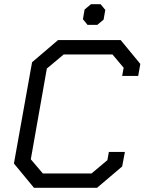

<svg xmlns="http://www.w3.org/2000/svg" viewBox="-20 -890 685 910"><path d="M46 -115 132 -595 255 -700H552L645 -587L635 -530H559L566 -569L513 -632H282L202 -565L126 -135L183 -68H414L489 -131L496 -170H572L559 -101L440 0H141ZM373 -799 381 -845 411 -870H457L479 -843L471 -797L441 -772H395Z"/></svg>

Font: Chakra Petch
Style: Italic
Weight: 400
Italic angle: -10°
Designer: Katatrad Aksorn Co.,Ltd.
Foundry: Cadson Demak Co.,Ltd.
Version: Version 1.000; ttfautohint (v1.6)